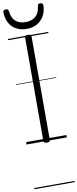

<svg xmlns="http://www.w3.org/2000/svg" viewBox="-151 -1170 640 1586"><g transform="rotate(-10 169.0 -377.0)"><path d="M169 14Q155 14 148.5 9.5Q142 5 142 -5V-871Q142 -881 148.5 -885.5Q155 -890 169 -890Q182 -890 189 -885.5Q196 -881 196 -871V-5Q196 5 190 9.5Q184 14 169 14ZM169 -940Q97 -940 51 -982.5Q5 -1025 1 -1109Q1 -1118 7 -1123.5Q13 -1129 25 -1129Q37 -1129 42 -1124Q47 -1119 48 -1109Q54 -1052 85.5 -1024.5Q117 -997 169 -997Q221 -997 253 -1024.5Q285 -1052 291 -1109Q292 -1119 296.5 -1124Q301 -1129 312 -1129Q325 -1129 331.5 -1123.5Q338 -1118 337 -1109Q335 -1054 312.5 -1016.5Q290 -979 253 -959.5Q216 -940 169 -940ZM0 365H338V375H0ZM0 -20H338V0H0ZM0 -505H338V-500H0ZM0 -885H338V-875H0Z"/></g></svg>

Font: Playwrite AT Guides
Style: Regular
Weight: 400
Designer: Veronika Burian, José Scaglione
Foundry: TypeTogether
Version: Version 1.003